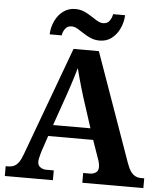

<svg xmlns="http://www.w3.org/2000/svg" viewBox="-61 -982 874 1034"><g transform="rotate(5 376.5 -464.5)"><path d="M4 0V-53H16Q34 -53 48 -59Q62 -65 73.5 -80.5Q85 -96 96 -126L313 -714H450L659 -125Q669 -97 680.5 -81.5Q692 -66 705.5 -59.5Q719 -53 735 -53H753V0H423V-53H462Q477 -53 491 -62Q505 -71 505 -92Q505 -100 503.5 -108Q502 -116 500 -123Q498 -130 496 -135L461 -235H218L189 -149Q187 -141 184 -131Q181 -121 179 -110.5Q177 -100 177 -92Q177 -73 191 -63Q205 -53 222 -53H264V0ZM239 -296H441L388 -460Q381 -483 373 -509.5Q365 -536 358 -563Q351 -590 345 -613Q339 -592 331 -566Q323 -540 314.5 -514Q306 -488 298 -465ZM449 -771Q422 -771 400 -780.5Q378 -790 359.5 -802.5Q341 -815 324.5 -824.5Q308 -834 292 -834Q270 -834 258 -817.5Q246 -801 243 -781H178Q180 -822 196.5 -855.5Q213 -889 240.5 -909Q268 -929 304 -929Q331 -929 352.5 -919.5Q374 -910 392.5 -897.5Q411 -885 427.5 -875.5Q444 -866 460 -866Q482 -866 494 -882.5Q506 -899 509 -919H574Q572 -879 555.5 -845Q539 -811 512 -791Q485 -771 449 -771Z"/></g></svg>

Font: Noto Serif Tamil
Style: Regular
Weight: 400
Designer: Indian Type Foundry, Tom Grace, and the Monotype Design Team
Foundry: Monotype Imaging Inc.
Version: Version 2.003